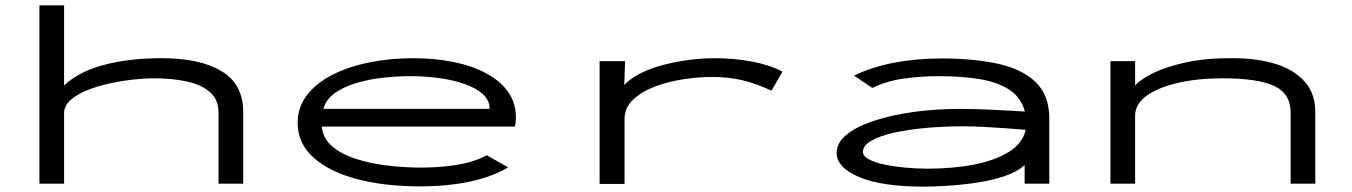

<svg xmlns="http://www.w3.org/2000/svg" viewBox="-20 -685 5040 716"><path d="M127 0V-665H219V-366Q273 -418 367.5 -443Q462 -468 583 -468Q726 -468 806.5 -419.5Q887 -371 887 -267V0H795V-265Q795 -313 763.5 -341Q732 -369 677.5 -381Q623 -393 553 -393Q518 -393 474 -388Q430 -383 385 -373Q340 -363 302.5 -347.5Q265 -332 242 -311Q219 -290 219 -263V0Z M1547 10Q1413 10 1310 -17.5Q1207 -45 1148.5 -98Q1090 -151 1090 -227Q1090 -285 1124.5 -330Q1159 -375 1218.5 -405.5Q1278 -436 1356 -452Q1434 -468 1521 -468Q1599 -468 1668 -454.5Q1737 -441 1790.5 -413Q1844 -385 1874 -343.5Q1904 -302 1904 -246Q1904 -238 1903 -229.5Q1902 -221 1900 -213H1180Q1184 -169 1218.5 -139.5Q1253 -110 1307.5 -92.5Q1362 -75 1426 -67.5Q1490 -60 1551 -60Q1622 -60 1685.5 -70.5Q1749 -81 1795 -106L1875 -61Q1817 -26 1733 -8Q1649 10 1547 10ZM1186 -279H1806Q1806 -311 1780.5 -334Q1755 -357 1712 -372Q1669 -387 1616.5 -394Q1564 -401 1511 -401Q1464 -401 1411.5 -395.5Q1359 -390 1311 -376Q1263 -362 1229.5 -338.5Q1196 -315 1186 -279Z M2216 1V-457H2311L2308 -368Q2330 -392 2367.5 -411Q2405 -430 2452 -442.5Q2499 -455 2549 -461.5Q2599 -468 2646 -468Q2718 -468 2784 -455.5Q2850 -443 2898 -418L2857 -347Q2799 -374 2747.5 -386Q2696 -398 2636 -398Q2586 -398 2529 -389.5Q2472 -381 2422 -362Q2372 -343 2340.5 -313Q2309 -283 2309 -240V1Z M3425 11Q3269 11 3184.5 -24.5Q3100 -60 3100 -115Q3100 -152 3136 -182Q3172 -212 3236 -233.5Q3300 -255 3383.5 -267Q3467 -279 3561 -279Q3608 -279 3674 -276Q3740 -273 3802 -269Q3788 -321 3745.5 -349.5Q3703 -378 3635.5 -389.5Q3568 -401 3481 -401Q3415 -401 3350.5 -392Q3286 -383 3233 -357L3165 -403Q3230 -435 3313.5 -451Q3397 -467 3491 -467Q3612 -467 3702.5 -447Q3793 -427 3843 -378Q3893 -329 3893 -243V0H3801V-70Q3775 -45 3728.5 -29Q3682 -13 3626.5 -4.5Q3571 4 3518 7.5Q3465 11 3425 11ZM3198 -119Q3198 -103 3220 -91Q3242 -79 3277.5 -71.5Q3313 -64 3355.5 -60Q3398 -56 3439 -56Q3534 -56 3613 -71.5Q3692 -87 3743 -119Q3794 -151 3805 -201Q3769 -204 3727 -207Q3685 -210 3644.5 -212Q3604 -214 3573 -214Q3501 -214 3434 -208Q3367 -202 3313.5 -190Q3260 -178 3229 -160Q3198 -142 3198 -119Z M4121 0V-457H4213V-366Q4234 -390 4282.5 -413.5Q4331 -437 4406 -453Q4481 -469 4579 -468Q4668 -468 4737 -446.5Q4806 -425 4845.5 -380.5Q4885 -336 4885 -267V0H4793V-265Q4793 -336 4731.5 -364.5Q4670 -393 4539 -393Q4447 -393 4373 -376Q4299 -359 4256 -328Q4213 -297 4213 -253V0Z"/></svg>

Font: Inconsolata UltraExpanded Thin
Style: Regular
Weight: 100
Width: 9
Monospace: yes
Designer: Raph Levien, Cyreal, Brenton Simpson
Foundry: Raph Levien, Cyreal, Google
Version: Version 3.100; ttfautohint (v1.8.4.7-5d5b)